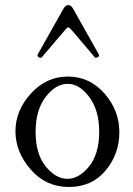

<svg xmlns="http://www.w3.org/2000/svg" viewBox="-20 -727 526 758"><path d="M41 0ZM371.1 -510.3Q371.1 -499 356.9 -499Q355.5 -499 354 -501L264.2 -606.9Q253.4 -619.1 249.5 -619.1Q245.6 -619.1 235.4 -606.9L145 -501Q143.6 -499 141.1 -499Q127.9 -499 127.9 -510.3L231 -693.4Q238.8 -707 249.5 -707Q260.3 -707 268.1 -693.4ZM41 -209Q41 -291 102.1 -357.9Q163.1 -424.8 248 -424.8Q333 -424.8 392.1 -358.4Q451.2 -291 451.2 -205.1Q451.2 -119.1 397 -54Q342.8 11.2 252 11.2Q161.1 11.2 101.1 -57.9Q41 -127 41 -209ZM120.6 -206.1Q120.6 -119.1 160.4 -70.1Q200.2 -21 246.1 -21Q292 -21 332 -70.3Q371.6 -120.1 371.6 -206.1Q371.6 -292 332.5 -343.8Q293.9 -396 247.1 -396Q200.2 -396 160.4 -344.5Q120.6 -293 120.6 -206.1Z"/></svg>

Font: Junicode
Style: Regular
Weight: 400
Designer: Peter S. Baker
Foundry: Briery Creek Software
Version: Version 0.7.2